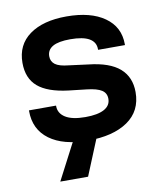

<svg xmlns="http://www.w3.org/2000/svg" viewBox="-78 -590 688 811"><g transform="rotate(-10 265.5 -184.5)"><path d="M37.1 -160.2V-163.1H153.3V-161.1Q153.3 -129.9 182.1 -111.8Q210.9 -93.8 267.6 -93.8Q320.3 -93.8 348.1 -108.9Q376 -124 376 -153.3Q376 -177.7 356.4 -190.4Q336.9 -203.1 293 -208L215.8 -216.8Q127.9 -227.5 86.4 -263.2Q44.9 -298.8 44.9 -365.2Q44.9 -442.4 103 -484.4Q161.1 -526.4 261.7 -526.4Q365.2 -526.4 424.8 -484.4Q484.4 -442.4 484.4 -368.2V-364.3H369.1V-367.2Q369.1 -397.5 342.3 -413.1Q315.4 -428.7 260.7 -428.7Q210 -428.7 185.5 -414.6Q161.1 -400.4 161.1 -373Q161.1 -350.6 178.2 -337.9Q195.3 -325.2 235.4 -321.3L318.4 -310.5Q408.2 -300.8 451.2 -263.2Q494.1 -225.6 494.1 -161.1Q494.1 -80.1 431.6 -37.1Q369.1 5.9 260.7 5.9Q155.3 5.9 96.2 -37.6Q37.1 -81.1 37.1 -160.2ZM203.1 -12.7H303.7L234.4 156.2H115.2Z"/></g></svg>

Font: Dinish Expanded
Style: Bold
Weight: 700
Width: 7
Designer: Charles Nix
Foundry: Playbeing
Version: Version 2.005; ttfautohint (v1.8.3)